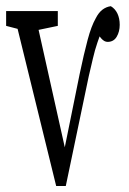

<svg xmlns="http://www.w3.org/2000/svg" viewBox="-27 -558 426 633"><path d="M-6.8 -472.7V-521.5H163.6V-472.7L79.1 -455.1H61ZM158.2 55.2 16.6 -521.5H86.4L194.8 -35.6H179.2L182.6 -52.7L235.8 -314.9Q250 -382.3 262 -427Q273.9 -471.7 288.6 -497.6Q297.9 -516.1 310.5 -525.9Q323.2 -535.6 338.4 -537.6Q352.5 -529.3 360.1 -513.4Q367.7 -497.6 367.7 -476.1Q367.7 -453.6 357.7 -436.8Q347.7 -419.9 327.6 -419.9Q316.9 -419.9 306.9 -431.2Q296.9 -442.4 286.6 -458.5L293.9 -483.4L313.5 -470.2Q302.7 -442.9 294.2 -417.7Q285.6 -392.6 279.5 -366Q273.4 -339.4 265.6 -306.6L189.9 55.2Z"/></svg>

Font: Scarab Serif
Style: Condensed
Weight: 400
Designer: John Roberts
Foundry: Scarab
Version: 1.0